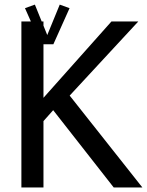

<svg xmlns="http://www.w3.org/2000/svg" viewBox="-20 -821 644 841"><path d="M603.5 0H478L212.9 -338.4L170.4 -290.5V0H73.7V-727.1H115.2L89.4 -785.2L132.8 -800.8L162.6 -727.1H170.4V-708.5L187 -667.5L241.7 -800.8L284.7 -785.2L213.9 -627.4L214.4 -627H170.4V-392.6L468.3 -727.1H585.9L285.2 -402.3Z"/></svg>

Font: SG Kara Bold
Style: Regular
Weight: 400
Designer: Damoon Khanjanzadeh
Version: Version 1.000